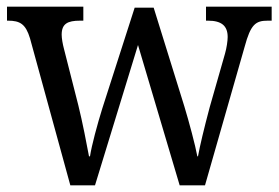

<svg xmlns="http://www.w3.org/2000/svg" viewBox="-20 -556 836 576"><path d="M70 -441 191 0H265L394 -421L519 0H595L714 -416C732 -483 747 -494 783 -494H795V-536H598V-494H604C644 -494 663 -479 663 -445C663 -434 660 -412 655 -395L609 -234C592 -170 580 -120 574 -87H572C566 -120 547 -191 533 -237L441 -533H384L287 -231C272 -183 255 -120 250 -87H247C241 -120 227 -192 215 -240L172 -409C168 -424 165 -441 165 -452C165 -485 183 -494 220 -494H230V-536H1V-494H4C40 -494 57 -484 70 -441Z"/></svg>

Font: Noto Serif Bengali SemiCondensed
Style: Regular
Weight: 400
Width: 4
Designer: Juan Bruce, Universal Thirst, Indian Type Foundry and the Monotype Design Team.
Foundry: Monotype Imaging Inc.
Version: Version 2.003